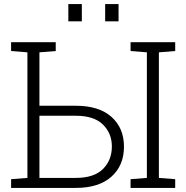

<svg xmlns="http://www.w3.org/2000/svg" viewBox="-20 -917 907 937"><path d="M34.2 0V-42.5L113.8 -48.8V-661.6L34.2 -668V-710.9H252V-668L172.4 -661.6V-400.9H350.1Q462.9 -400.9 523.9 -346.7Q585 -292.5 585 -201.2Q585 -109.4 523.7 -54.7Q462.4 0 350.1 0ZM172.4 -48.8H350.1Q438.5 -48.8 482.2 -92Q525.9 -135.3 525.9 -202.1Q525.9 -266.6 482.2 -309.3Q438.5 -352.1 350.1 -352.1H172.4ZM617.2 0V-42.5L696.8 -48.8V-661.6L617.2 -668V-710.9H835V-668L755.4 -661.6V-48.8L835 -42.5V0ZM493.2 -813V-897H558.6V-813ZM313.5 -813V-897H379.4V-813Z"/></svg>

Font: Roboto Slab Light
Style: Regular
Weight: 300
Designer: Google
Version: Version 2.000; ttfautohint (v1.8.1.43-b0c9)